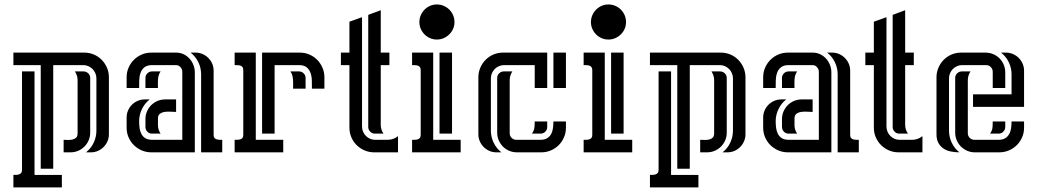

<svg xmlns="http://www.w3.org/2000/svg" viewBox="-20 -672 4577 847"><path d="M214.8 -384.8V72.3H159.7V-384.8H39.1V-439.9H352.1Q374.5 -439.9 394.3 -431.4Q414.1 -422.9 428.7 -408Q443.4 -393.1 451.9 -373.3Q460.4 -353.5 460.4 -331.1V-79.6Q460.4 -63 454.1 -48.6Q447.8 -34.2 437 -23.4Q426.3 -12.7 411.9 -6.3Q397.5 0 380.9 0H359.4Q381.3 -17.1 393.3 -42.5Q405.3 -67.9 405.3 -95.7V-326.7Q405.3 -338.4 400.6 -349.1Q396 -359.9 388.2 -367.7Q380.4 -375.5 369.9 -380.1Q359.4 -384.8 347.7 -384.8ZM132.3 -356.9V99.6H252.9V154.8H39.1V99.6Q45.4 99.6 52 99.4Q58.6 99.1 64.2 97.2Q69.8 95.2 73.5 90.8Q77.1 86.4 77.1 77.6V-356.9ZM322.3 -319.3Q322.3 -329.1 319.1 -338.9Q315.9 -348.6 310.5 -356.9H348.6Q360.4 -356.9 369.1 -348.6Q377.9 -340.3 377.9 -328.1V-86.9Q377.9 -68.8 371.1 -53Q364.3 -37.1 352.5 -25.4Q340.8 -13.7 325 -6.8Q309.1 0 291 0H260.7V-55.2Q269.5 -55.2 280 -54.7Q290.5 -54.2 300 -56.4Q309.6 -58.6 315.9 -64.7Q322.3 -70.8 322.3 -84Z M784.2 -55.2V-356Q784.2 -366.7 776.1 -375.7Q768.1 -384.8 756.8 -384.8H651.9Q628.9 -384.8 616.9 -375Q605 -365.2 599.9 -350.3Q594.7 -335.4 594.2 -317.6Q593.8 -299.8 593.8 -283.7H538.6V-331.1Q538.6 -353.5 547.1 -373.3Q555.7 -393.1 570.6 -408Q585.4 -422.9 605.2 -431.4Q625 -439.9 647.5 -439.9H756.8Q774.4 -439.9 789.6 -432.9Q804.7 -425.8 815.7 -413.8Q826.7 -401.9 833 -386Q839.4 -370.1 839.4 -353V0H647.5Q625 0 605.2 -8.5Q585.4 -17.1 570.6 -31.7Q555.7 -46.4 547.1 -66.2Q538.6 -85.9 538.6 -108.4V-153.8Q538.6 -169.9 544.9 -184.6Q551.3 -199.2 562 -210Q572.8 -220.7 587.4 -227.1Q602.1 -233.4 618.2 -233.4H640.1Q618.2 -215.8 606 -190.4Q593.8 -165 593.8 -137.2Q593.8 -122.1 595.7 -107.4Q597.7 -92.8 603.8 -81.1Q609.9 -69.3 621.3 -62.3Q632.8 -55.2 651.9 -55.2ZM867.2 -344.2Q867.2 -372.1 855 -397.5Q842.8 -422.9 820.8 -439.9H842.8Q859.4 -439.9 873.8 -433.6Q888.2 -427.2 898.9 -416.5Q909.7 -405.8 916 -391.4Q922.4 -377 922.4 -360.4V-76.7Q922.4 -67.9 926 -63.5Q929.7 -59.1 935.5 -57.4Q941.4 -55.7 948 -55.4Q954.6 -55.2 960.4 -55.2V0H867.2ZM756.8 -233.4V-178.2Q748 -178.2 734.4 -179.2Q720.7 -180.2 707.8 -178.5Q694.8 -176.8 685.8 -170.4Q676.8 -164.1 676.8 -148.9V-120.6Q676.8 -99.1 688.5 -82.5H650.4Q638.2 -82.5 629.9 -91.3Q621.6 -100.1 621.6 -111.8V-146.5Q621.6 -164.6 628.4 -180.4Q635.3 -196.3 647 -208Q658.7 -219.7 674.6 -226.6Q690.4 -233.4 708.5 -233.4ZM688.5 -356.9Q682.6 -348.6 680.2 -339.8Q677.7 -331.1 677 -321.8Q676.3 -312.5 676.5 -303Q676.8 -293.5 676.8 -283.7H621.6V-328.1Q621.6 -339.8 630.1 -348.4Q638.7 -356.9 650.4 -356.9Z M1191.4 -384.8V-82.5H1136.2V-439.9H1302.7Q1325.2 -439.9 1345 -431.4Q1364.7 -422.9 1379.4 -408Q1394 -393.1 1402.6 -373.3Q1411.1 -353.5 1411.1 -331.1V-280.8H1356Q1356 -296.9 1355.7 -315.2Q1355.5 -333.5 1350.3 -348.9Q1345.2 -364.3 1333.5 -374.5Q1321.8 -384.8 1298.3 -384.8ZM1015.1 -439.9H1108.4V-55.2H1229.5V0H1015.1V-55.2Q1021 -55.2 1027.8 -55.4Q1034.7 -55.7 1040.3 -57.4Q1045.9 -59.1 1049.6 -63.5Q1053.2 -67.9 1053.2 -76.7V-362.8Q1053.2 -371.6 1049.6 -376.2Q1045.9 -380.9 1040.3 -382.6Q1034.7 -384.3 1028.1 -384.5Q1021.5 -384.8 1015.1 -384.8ZM1272.9 -280.8Q1272.9 -291 1273.2 -300.8Q1273.4 -310.5 1272.7 -320.3Q1272 -330.1 1269.5 -339.1Q1267.1 -348.1 1261.2 -356.9H1299.3Q1311 -356.9 1319.6 -348.4Q1328.1 -339.8 1328.1 -328.1V-280.8Z M1483.9 -439.9H1521.5V-576.2L1577.1 -596.2V-113.3Q1577.1 -101.6 1581.8 -90.8Q1586.4 -80.1 1594.2 -72.3Q1602.1 -64.5 1612.5 -59.8Q1623 -55.2 1634.8 -55.2H1689.9Q1715.3 -55.2 1735.8 -71.3V0H1630.4Q1607.9 0 1588.1 -8.5Q1568.4 -17.1 1553.5 -31.7Q1538.6 -46.4 1530 -66.2Q1521.5 -85.9 1521.5 -108.4V-384.8H1483.9ZM1659.7 -627V-439.9H1697.8V-384.8H1659.7V-120.6Q1659.7 -100.1 1671.9 -82.5H1633.3Q1621.6 -82.5 1613 -91.3Q1604.5 -100.1 1604.5 -111.8V-606.4Z M1797.9 -439.9H1891.1V-55.2H2012.2V0H1797.9V-55.2Q1803.7 -55.2 1810.5 -55.4Q1817.4 -55.7 1823 -57.4Q1828.6 -59.1 1832.3 -63.5Q1835.9 -67.9 1835.9 -76.7V-362.8Q1835.9 -371.6 1832.3 -376.2Q1828.6 -380.9 1823 -382.6Q1817.4 -384.3 1810.8 -384.5Q1804.2 -384.8 1797.9 -384.8ZM1974.1 -439.9V-82.5H1918.9V-439.9ZM1907.2 -652.3Q1923.3 -652.3 1937.5 -646.2Q1951.7 -640.1 1962.2 -629.6Q1972.7 -619.1 1978.8 -605Q1984.9 -590.8 1984.9 -574.7Q1984.9 -558.6 1978.8 -544.7Q1972.7 -530.8 1961.9 -520.3Q1951.2 -509.8 1937.3 -503.7Q1923.3 -497.6 1907.2 -497.6Q1891.1 -497.6 1877.2 -503.7Q1863.3 -509.8 1852.8 -520.3Q1842.3 -530.8 1836.2 -544.7Q1830.1 -558.6 1830.1 -574.7Q1830.1 -590.8 1836.2 -604.7Q1842.3 -618.7 1852.8 -629.4Q1863.3 -640.1 1877.2 -646.2Q1891.1 -652.3 1907.2 -652.3Z M2203.6 -384.8Q2191.9 -384.8 2181.2 -380.1Q2170.4 -375.5 2162.6 -367.7Q2154.8 -359.9 2150.1 -349.1Q2145.5 -338.4 2145.5 -326.7V-95.7Q2145.5 -67.9 2157.7 -42.5Q2169.9 -17.1 2191.9 0H2169.9Q2153.3 0 2138.9 -6.3Q2124.5 -12.7 2113.8 -23.4Q2103 -34.2 2096.7 -48.6Q2090.3 -63 2090.3 -79.6V-331.1Q2090.3 -353.5 2098.9 -373.3Q2107.4 -393.1 2122.1 -408Q2136.7 -422.9 2156.5 -431.4Q2176.3 -439.9 2198.7 -439.9H2394V-283.7H2338.9V-384.8ZM2228.5 -84Q2228.5 -72.3 2237.1 -63.7Q2245.6 -55.2 2257.3 -55.2H2363.8Q2382.3 -55.2 2393.8 -62.3Q2405.3 -69.3 2411.4 -80.8Q2417.5 -92.3 2419.4 -106.9Q2421.4 -121.6 2421.4 -136.2H2476.6V-108.4Q2476.6 -85.9 2468 -66.2Q2459.5 -46.4 2444.8 -31.7Q2430.2 -17.1 2410.4 -8.5Q2390.6 0 2368.2 0H2260.3Q2242.2 0 2226.3 -6.8Q2210.4 -13.7 2198.7 -25.4Q2187 -37.1 2180.2 -53Q2173.3 -68.8 2173.3 -86.9V-328.1Q2173.3 -339.8 2181.9 -348.4Q2190.4 -356.9 2202.1 -356.9H2240.2Q2234.9 -348.6 2231.7 -338.9Q2228.5 -329.1 2228.5 -319.3ZM2476.6 -283.7H2421.4V-439.9H2476.6ZM2326.7 -82.5Q2335.9 -96.2 2337.4 -108.2Q2338.9 -120.1 2338.9 -136.2H2394V-111.8Q2394 -99.6 2385.5 -91.1Q2377 -82.5 2364.7 -82.5Z M2554.7 -439.9H2647.9V-55.2H2769V0H2554.7V-55.2Q2560.5 -55.2 2567.4 -55.4Q2574.2 -55.7 2579.8 -57.4Q2585.4 -59.1 2589.1 -63.5Q2592.8 -67.9 2592.8 -76.7V-362.8Q2592.8 -371.6 2589.1 -376.2Q2585.4 -380.9 2579.8 -382.6Q2574.2 -384.3 2567.6 -384.5Q2561 -384.8 2554.7 -384.8ZM2731 -439.9V-82.5H2675.8V-439.9ZM2664.1 -652.3Q2680.2 -652.3 2694.3 -646.2Q2708.5 -640.1 2719 -629.6Q2729.5 -619.1 2735.6 -605Q2741.7 -590.8 2741.7 -574.7Q2741.7 -558.6 2735.6 -544.7Q2729.5 -530.8 2718.8 -520.3Q2708 -509.8 2694.1 -503.7Q2680.2 -497.6 2664.1 -497.6Q2647.9 -497.6 2634 -503.7Q2620.1 -509.8 2609.6 -520.3Q2599.1 -530.8 2593 -544.7Q2586.9 -558.6 2586.9 -574.7Q2586.9 -590.8 2593 -604.7Q2599.1 -618.7 2609.6 -629.4Q2620.1 -640.1 2634 -646.2Q2647.9 -652.3 2664.1 -652.3Z M3022.9 -384.8V72.3H2967.8V-384.8H2847.2V-439.9H3160.2Q3182.6 -439.9 3202.4 -431.4Q3222.2 -422.9 3236.8 -408Q3251.5 -393.1 3260 -373.3Q3268.6 -353.5 3268.6 -331.1V-79.6Q3268.6 -63 3262.2 -48.6Q3255.9 -34.2 3245.1 -23.4Q3234.4 -12.7 3220 -6.3Q3205.6 0 3189 0H3167.5Q3189.5 -17.1 3201.4 -42.5Q3213.4 -67.9 3213.4 -95.7V-326.7Q3213.4 -338.4 3208.7 -349.1Q3204.1 -359.9 3196.3 -367.7Q3188.5 -375.5 3178 -380.1Q3167.5 -384.8 3155.8 -384.8ZM2940.4 -356.9V99.6H3061V154.8H2847.2V99.6Q2853.5 99.6 2860.1 99.4Q2866.7 99.1 2872.3 97.2Q2877.9 95.2 2881.6 90.8Q2885.3 86.4 2885.3 77.6V-356.9ZM3130.4 -319.3Q3130.4 -329.1 3127.2 -338.9Q3124 -348.6 3118.7 -356.9H3156.7Q3168.5 -356.9 3177.2 -348.6Q3186 -340.3 3186 -328.1V-86.9Q3186 -68.8 3179.2 -53Q3172.4 -37.1 3160.6 -25.4Q3148.9 -13.7 3133.1 -6.8Q3117.2 0 3099.1 0H3068.8V-55.2Q3077.6 -55.2 3088.1 -54.7Q3098.6 -54.2 3108.2 -56.4Q3117.7 -58.6 3124 -64.7Q3130.4 -70.8 3130.4 -84Z M3592.3 -55.2V-356Q3592.3 -366.7 3584.2 -375.7Q3576.2 -384.8 3564.9 -384.8H3460Q3437 -384.8 3425 -375Q3413.1 -365.2 3408 -350.3Q3402.8 -335.4 3402.3 -317.6Q3401.9 -299.8 3401.9 -283.7H3346.7V-331.1Q3346.7 -353.5 3355.2 -373.3Q3363.8 -393.1 3378.7 -408Q3393.6 -422.9 3413.3 -431.4Q3433.1 -439.9 3455.6 -439.9H3564.9Q3582.5 -439.9 3597.7 -432.9Q3612.8 -425.8 3623.8 -413.8Q3634.8 -401.9 3641.1 -386Q3647.5 -370.1 3647.5 -353V0H3455.6Q3433.1 0 3413.3 -8.5Q3393.6 -17.1 3378.7 -31.7Q3363.8 -46.4 3355.2 -66.2Q3346.7 -85.9 3346.7 -108.4V-153.8Q3346.7 -169.9 3353 -184.6Q3359.4 -199.2 3370.1 -210Q3380.9 -220.7 3395.5 -227.1Q3410.2 -233.4 3426.3 -233.4H3448.2Q3426.3 -215.8 3414.1 -190.4Q3401.9 -165 3401.9 -137.2Q3401.9 -122.1 3403.8 -107.4Q3405.8 -92.8 3411.9 -81.1Q3418 -69.3 3429.4 -62.3Q3440.9 -55.2 3460 -55.2ZM3675.3 -344.2Q3675.3 -372.1 3663.1 -397.5Q3650.9 -422.9 3628.9 -439.9H3650.9Q3667.5 -439.9 3681.9 -433.6Q3696.3 -427.2 3707 -416.5Q3717.8 -405.8 3724.1 -391.4Q3730.5 -377 3730.5 -360.4V-76.7Q3730.5 -67.9 3734.1 -63.5Q3737.8 -59.1 3743.7 -57.4Q3749.5 -55.7 3756.1 -55.4Q3762.7 -55.2 3768.6 -55.2V0H3675.3ZM3564.9 -233.4V-178.2Q3556.2 -178.2 3542.5 -179.2Q3528.8 -180.2 3515.9 -178.5Q3502.9 -176.8 3493.9 -170.4Q3484.9 -164.1 3484.9 -148.9V-120.6Q3484.9 -99.1 3496.6 -82.5H3458.5Q3446.3 -82.5 3438 -91.3Q3429.7 -100.1 3429.7 -111.8V-146.5Q3429.7 -164.6 3436.5 -180.4Q3443.4 -196.3 3455.1 -208Q3466.8 -219.7 3482.7 -226.6Q3498.5 -233.4 3516.6 -233.4ZM3496.6 -356.9Q3490.7 -348.6 3488.3 -339.8Q3485.8 -331.1 3485.1 -321.8Q3484.4 -312.5 3484.6 -303Q3484.9 -293.5 3484.9 -283.7H3429.7V-328.1Q3429.7 -339.8 3438.2 -348.4Q3446.8 -356.9 3458.5 -356.9Z M3797.4 -439.9H3835V-576.2L3890.6 -596.2V-113.3Q3890.6 -101.6 3895.3 -90.8Q3899.9 -80.1 3907.7 -72.3Q3915.5 -64.5 3926 -59.8Q3936.5 -55.2 3948.2 -55.2H4003.4Q4028.8 -55.2 4049.3 -71.3V0H3943.8Q3921.4 0 3901.6 -8.5Q3881.8 -17.1 3866.9 -31.7Q3852.1 -46.4 3843.5 -66.2Q3835 -85.9 3835 -108.4V-384.8H3797.4ZM3973.1 -627V-439.9H4011.2V-384.8H3973.1V-120.6Q3973.1 -100.1 3985.4 -82.5H3946.8Q3935.1 -82.5 3926.5 -91.3Q3918 -100.1 3918 -111.8V-606.4Z M4359.4 -283.7V-355.5Q4359.4 -367.2 4350.8 -376Q4342.3 -384.8 4330.6 -384.8H4224.1Q4212.4 -384.8 4201.9 -380.1Q4191.4 -375.5 4183.6 -367.7Q4175.8 -359.9 4171.1 -349.1Q4166.5 -338.4 4166.5 -326.7V-95.7Q4166.5 -67.9 4178.5 -42.5Q4190.4 -17.1 4212.4 0Q4192.9 0 4174.6 -3.7Q4156.2 -7.3 4142.3 -16.6Q4128.4 -25.9 4119.9 -41Q4111.3 -56.2 4111.3 -79.6V-331.1Q4111.3 -353.5 4119.9 -373.3Q4128.4 -393.1 4143.1 -408Q4157.7 -422.9 4177.5 -431.4Q4197.3 -439.9 4219.7 -439.9H4327.6Q4345.7 -439.9 4361.6 -433.1Q4377.4 -426.3 4389.2 -414.6Q4400.9 -402.8 4407.7 -387Q4414.6 -371.1 4414.6 -353V-283.7ZM4249.5 -84Q4249.5 -72.3 4258.1 -63.7Q4266.6 -55.2 4278.3 -55.2H4384.3Q4403.3 -55.2 4414.6 -62.3Q4425.8 -69.3 4432.1 -80.8Q4438.5 -92.3 4440.4 -106.7Q4442.4 -121.1 4442.4 -136.2H4497.6V-108.4Q4497.6 -85.9 4489 -66.2Q4480.5 -46.4 4465.6 -31.7Q4450.7 -17.1 4430.9 -8.5Q4411.1 0 4388.7 0H4280.8Q4262.7 0 4246.8 -6.8Q4231 -13.7 4219.2 -25.4Q4207.5 -37.1 4200.7 -53Q4193.8 -68.8 4193.8 -86.9V-328.1Q4193.8 -340.3 4202.6 -348.6Q4211.4 -356.9 4223.1 -356.9H4261.2Q4255.9 -348.6 4252.7 -338.9Q4249.5 -329.1 4249.5 -319.3ZM4272.5 -255.9H4442.4V-344.2Q4442.4 -372.1 4430.2 -397.5Q4418 -422.9 4396 -439.9H4418Q4434.1 -439.9 4448.7 -433.6Q4463.4 -427.2 4474.1 -416.5Q4484.9 -405.8 4491.2 -391.1Q4497.6 -376.5 4497.6 -360.4V-200.7H4272.5ZM4347.7 -82.5Q4356.9 -96.2 4358.2 -108.4Q4359.4 -120.6 4359.4 -136.2H4414.6V-111.8Q4414.6 -100.1 4406.2 -91.3Q4397.9 -82.5 4385.7 -82.5Z"/></svg>

Font: Isar CAT
Style: Regular
Weight: 400
Designer: Digitized by Peter Wiegel
Foundry: CAT-Fonts, Peter Wiegel
Version: Version 1.000; ttfautohint (v1.3)